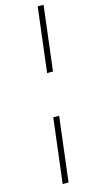

<svg xmlns="http://www.w3.org/2000/svg" viewBox="-142 -739 500 1010"><g transform="rotate(-15 108.0 -234.5)"><path d="M108 -118H140L97 234H65ZM180 -703H212L169 -351H137Z"/></g></svg>

Font: Josefin Sans ExtraLight
Style: Italic
Weight: 250
Italic angle: -7°
Designer: Santiago Orozco
Foundry: Typemade
Version: Version 2.000